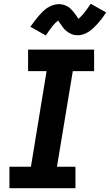

<svg xmlns="http://www.w3.org/2000/svg" viewBox="-20 -998 583 1018"><path d="M30 0V-114H144L227 -621H129V-735H479V-621H366L282 -114H380V0ZM223 -810 141 -856Q153 -873 164 -887.5Q175 -902 185.5 -914Q196 -926 206.5 -936.5Q217 -947 230.5 -956Q244 -965 260 -970.5Q276 -976 291 -976Q301 -976 309 -974.5Q317 -973 326 -969.5Q335 -966 341.5 -962Q348 -958 355 -951Q362 -944 367.5 -937.5Q373 -931 377.5 -925Q382 -919 387 -911.5Q392 -904 396 -898Q411 -911 426 -929.5Q441 -948 461 -978L543 -932Q531 -914 520 -899.5Q509 -885 498.5 -873.5Q488 -862 477.5 -851.5Q467 -841 453 -831.5Q439 -822 423.5 -816.5Q408 -811 392 -811Q383 -811 374.5 -812.5Q366 -814 357.5 -818Q349 -822 342.5 -826Q336 -830 328.5 -836.5Q321 -843 316 -850Q311 -857 306.5 -863Q302 -869 296.5 -877Q291 -885 288 -889Q272 -877 257.5 -858.5Q243 -840 223 -810Z"/></svg>

Font: Iosevka Slab Heavy
Style: Italic
Weight: 900
Italic angle: -9°
Monospace: yes
Designer: Belleve Invis
Foundry: Belleve Invis
Version: Version 11.1.0; ttfautohint (v1.8.3)